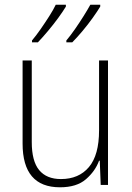

<svg xmlns="http://www.w3.org/2000/svg" viewBox="-20 -786 562 816"><path d="M439 -529V0H408L404 -103H401Q385 -59 345.5 -24.5Q306 10 235 10Q76 10 76 -176V-529H115V-182Q115 -101 146.5 -63Q178 -25 239 -25Q315 -25 358 -76Q401 -127 401 -232V-529ZM406 -758Q394 -738 374 -710Q354 -682 330.5 -654Q307 -626 287 -606H262V-614Q279 -634 298.5 -662Q318 -690 335.5 -718Q353 -746 364 -766H406ZM260 -758Q248 -738 228 -710.5Q208 -683 184.5 -655Q161 -627 141 -606H116V-614Q133 -634 152.5 -662Q172 -690 189.5 -717.5Q207 -745 217 -766H260Z"/></svg>

Font: Noto Sans Hebrew SemiCondensed ExtraLight
Style: Regular
Weight: 200
Width: 4
Designer: Monotype Design Team
Foundry: Monotype Imaging Inc.
Version: Version 2.004; ttfautohint (v1.8.4.7-5d5b)